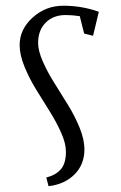

<svg xmlns="http://www.w3.org/2000/svg" viewBox="-20 -532 420 664"><path d="M47.9 -376Q47.9 -430.7 93 -471.4Q138.2 -512.2 199.2 -512.2Q263.7 -512.2 321.8 -491.2L301.8 -408.2L271 -416L255.9 -476.1Q229.5 -480 207 -480Q164.1 -480 137.9 -453.6Q111.8 -427.2 111.8 -383.8Q111.8 -356 128.4 -318.6Q145 -281.2 168.5 -244.1Q191.9 -207 215.3 -168.9Q238.8 -130.9 255.4 -90.1Q272 -49.3 272 -16.1Q272 37.6 237.1 71.8Q202.1 106 147.9 111.8L140.1 82Q172.4 73.7 190.2 53.7Q208 33.7 208 -7.8Q208 -36.1 191.4 -73.2Q174.8 -110.4 151.4 -147.7Q127.9 -185.1 104.5 -223.1Q81.1 -261.2 64.5 -302Q47.9 -342.8 47.9 -376Z"/></svg>

Font: Gawaa
Style: Regular
Weight: 400
Designer: T. Christopher White
Version: Version 1.0